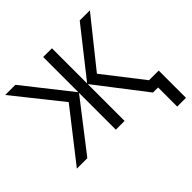

<svg xmlns="http://www.w3.org/2000/svg" viewBox="-215 -930 1334 1334"><g transform="rotate(-45 452.0 -263.0)"><path d="M843 -714 566 -368 790 -80H885V188H799V0H749L470 -362V0H384V-362L104 0H1L288 -367L11 -714H111L384 -368V-714H470V-368L743 -714Z"/></g></svg>

Font: Noto Sans
Style: Regular
Weight: 400
Designer: Monotype Design Team
Foundry: Monotype Imaging Inc.
Version: Version 2.007